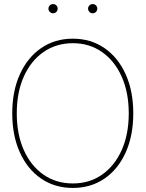

<svg xmlns="http://www.w3.org/2000/svg" viewBox="-20 -928 725 956"><path d="M342.8 7.8Q252.9 7.8 184.8 -38.8Q116.7 -85.4 78.9 -169.2Q41 -252.9 41 -363.3Q41 -474.6 79.1 -558.3Q117.2 -642.1 185.1 -688.7Q252.9 -735.4 342.8 -735.4Q432.1 -735.4 500 -688.7Q567.9 -642.1 605.7 -558.3Q643.6 -474.6 643.6 -363.3Q643.6 -252.4 605.7 -168.7Q567.9 -85 500 -38.6Q432.1 7.8 342.8 7.8ZM342.8 -14.6Q425.3 -14.6 488 -58.3Q550.8 -102.1 585.9 -180.7Q621.1 -259.3 621.1 -363.3Q621.1 -467.8 585.9 -546.4Q550.8 -625 488 -668.9Q425.3 -712.9 342.8 -712.9Q260.3 -712.9 197.3 -669.4Q134.3 -626 98.9 -547.4Q63.5 -468.8 63.5 -363.3Q63.5 -259.8 98.4 -181.2Q133.3 -102.5 196.3 -58.6Q259.3 -14.6 342.8 -14.6ZM244.1 -861.8Q234.9 -861.8 228 -868.7Q221.2 -875.5 221.2 -884.8Q221.2 -894.5 228 -901.1Q234.9 -907.7 244.1 -907.7Q253.9 -907.7 260.5 -901.1Q267.1 -894.5 267.1 -884.8Q267.1 -875.5 260.5 -868.7Q253.9 -861.8 244.1 -861.8ZM441.4 -861.8Q432.1 -861.8 425.3 -868.7Q418.5 -875.5 418.5 -884.8Q418.5 -894.5 425.3 -901.1Q432.1 -907.7 441.4 -907.7Q451.2 -907.7 457.8 -901.1Q464.4 -894.5 464.4 -884.8Q464.4 -875.5 457.8 -868.7Q451.2 -861.8 441.4 -861.8Z"/></svg>

Font: Inter Display Thin
Style: Regular
Weight: 100
Designer: Rasmus Andersson
Foundry: rsms
Version: Version 4.000;git-a52131595